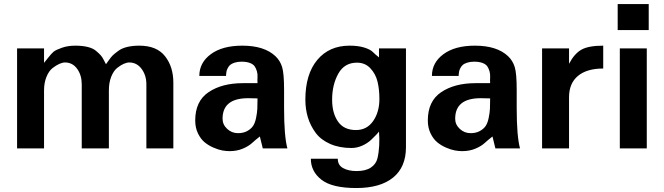

<svg xmlns="http://www.w3.org/2000/svg" viewBox="-20 -742 3318 960"><path d="M846.7 0H711.9V-320.3Q711.9 -365.2 688 -397.5Q664.1 -429.7 626 -429.7Q614.3 -429.7 598.6 -422.9Q583 -416 565.4 -401.9Q547.9 -387.7 536.1 -358.4Q524.4 -329.1 524.4 -290V0H388.7V-320.3Q388.7 -366.2 365.7 -397.9Q342.8 -429.7 304.7 -429.7Q293 -429.7 277.3 -422.9Q261.7 -416 243.2 -401.9Q224.6 -387.7 212.4 -357.9Q200.2 -328.1 200.2 -290V0H65.4V-500H200.2V-427.7Q201.2 -428.7 219.7 -452.1Q238.3 -475.6 248.5 -483.9Q258.8 -492.2 288.6 -502.9Q318.4 -513.7 356.4 -513.7Q391.6 -513.7 418 -507.3Q444.3 -501 460 -487.8Q475.6 -474.6 483.9 -465.3Q492.2 -456.1 500 -439.9Q507.8 -423.8 509.8 -420.9Q511.7 -422.9 523.4 -439.9Q535.2 -457 544.4 -465.8Q553.7 -474.6 571.8 -487.8Q589.8 -501 616.2 -507.3Q642.6 -513.7 676.8 -513.7Q763.7 -513.7 805.2 -460.9Q846.7 -408.2 846.7 -329.1Z M1417 0H1293.9L1279.3 -59.6Q1257.8 -43 1240.2 -26.9Q1222.7 -10.7 1193.4 1.5Q1164.1 13.7 1127.9 13.7Q1111.3 13.7 1091.8 10.3Q1072.3 6.8 1047.4 -3.9Q1022.5 -14.6 1002.9 -30.8Q983.4 -46.9 969.7 -75.2Q956.1 -103.5 956.1 -139.6Q956.1 -236.3 1022.9 -281.2Q1089.8 -326.2 1194.3 -326.2H1267.6Q1266.6 -341.8 1267.6 -356.4Q1268.6 -371.1 1264.6 -385.3Q1260.7 -399.4 1253.4 -410.2Q1246.1 -420.9 1229.5 -427.2Q1212.9 -433.6 1187.5 -433.6Q1168 -433.6 1152.8 -428.7Q1137.7 -423.8 1130.4 -417Q1123 -410.2 1118.2 -400.4Q1113.3 -390.6 1112.3 -383.8Q1111.3 -377 1110.4 -369.1V-362.3H976.6Q976.6 -428.7 1034.2 -471.2Q1091.8 -513.7 1191.4 -513.7Q1301.8 -513.7 1357.4 -460.9Q1380.9 -438.5 1390.6 -406.7Q1400.4 -375 1400.4 -292V-202.1Q1400.4 -60.5 1417 0ZM1267.6 -250Q1251 -251 1220.7 -251Q1092.8 -251 1092.8 -148.4Q1092.8 -119.1 1115.7 -97.7Q1138.7 -76.2 1169.9 -76.2Q1196.3 -76.2 1215.3 -86.4Q1234.4 -96.7 1244.6 -111.3Q1254.9 -126 1260.3 -151.9Q1265.6 -177.7 1266.6 -198.2Q1267.6 -218.8 1267.6 -250Z M2009.8 -5.9Q2009.8 93.8 1945.3 146Q1880.9 198.2 1761.7 198.2Q1640.6 198.2 1587.4 156.7Q1534.2 115.2 1534.2 51.8H1668.9Q1668.9 84 1695.8 98.6Q1722.7 113.3 1762.7 113.3Q1808.6 113.3 1834.5 95.7Q1860.4 78.1 1867.2 49.8Q1874 21.5 1876 -13.7Q1877.9 -48.8 1875 -84Q1871.1 -79.1 1863.3 -70.3Q1855.5 -61.5 1836.4 -43.5Q1817.4 -25.4 1791 -13.7Q1764.6 -2 1737.3 -2Q1676.8 -2 1630.4 -22.5Q1584 -43 1558.1 -78.1Q1532.2 -113.3 1519.5 -154.8Q1506.8 -196.3 1506.8 -243.2Q1506.8 -371.1 1566.4 -442.4Q1626 -513.7 1727.5 -513.7Q1770.5 -513.7 1800.8 -504.4Q1831.1 -495.1 1844.2 -481.9Q1857.4 -468.8 1875 -455.1V-500H2009.8ZM1877 -247.1Q1877 -294.9 1867.7 -333.5Q1858.4 -372.1 1832 -400.4Q1805.7 -428.7 1764.6 -428.7Q1702.1 -428.7 1671.4 -373.5Q1640.6 -318.4 1640.6 -243.2Q1640.6 -176.8 1669.9 -134.3Q1699.2 -91.8 1759.8 -91.8Q1814.5 -91.8 1845.7 -136.7Q1877 -181.6 1877 -247.1Z M2580.1 0H2457L2442.4 -59.6Q2420.9 -43 2403.3 -26.9Q2385.7 -10.7 2356.4 1.5Q2327.1 13.7 2291 13.7Q2274.4 13.7 2254.9 10.3Q2235.4 6.8 2210.4 -3.9Q2185.5 -14.6 2166 -30.8Q2146.5 -46.9 2132.8 -75.2Q2119.1 -103.5 2119.1 -139.6Q2119.1 -236.3 2186 -281.2Q2252.9 -326.2 2357.4 -326.2H2430.7Q2429.7 -341.8 2430.7 -356.4Q2431.6 -371.1 2427.7 -385.3Q2423.8 -399.4 2416.5 -410.2Q2409.2 -420.9 2392.6 -427.2Q2376 -433.6 2350.6 -433.6Q2331.1 -433.6 2315.9 -428.7Q2300.8 -423.8 2293.5 -417Q2286.1 -410.2 2281.2 -400.4Q2276.4 -390.6 2275.4 -383.8Q2274.4 -377 2273.4 -369.1V-362.3H2139.6Q2139.6 -428.7 2197.3 -471.2Q2254.9 -513.7 2354.5 -513.7Q2464.8 -513.7 2520.5 -460.9Q2543.9 -438.5 2553.7 -406.7Q2563.5 -375 2563.5 -292V-202.1Q2563.5 -60.5 2580.1 0ZM2430.7 -250Q2414.1 -251 2383.8 -251Q2255.9 -251 2255.9 -148.4Q2255.9 -119.1 2278.8 -97.7Q2301.8 -76.2 2333 -76.2Q2359.4 -76.2 2378.4 -86.4Q2397.5 -96.7 2407.7 -111.3Q2418 -126 2423.3 -151.9Q2428.7 -177.7 2429.7 -198.2Q2430.7 -218.8 2430.7 -250Z M2996.1 -399.4Q2914.1 -399.4 2869.6 -362.3Q2825.2 -325.2 2825.2 -255.9V0H2690.4V-500H2825.2V-422.9Q2851.6 -473.6 2887.2 -493.7Q2922.9 -513.7 2996.1 -513.7Z M3223.6 -591.8H3068.4V-721.7H3223.6ZM3213.9 0H3079.1V-500H3213.9Z"/></svg>

Font: FreeUniversal
Style: Bold
Weight: 700
Version: Version 1.001